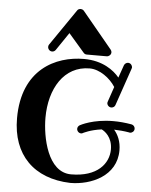

<svg xmlns="http://www.w3.org/2000/svg" viewBox="-66 -1079 916 1161"><g transform="rotate(5 392.0 -498.5)"><path d="M739 -306C749 -306 764 -315 764 -332C764 -344 755 -355 743 -357C703 -364 666 -367 633 -367C508 -367 435 -326 431 -324C423 -319 418 -311 418 -302C418 -289 429 -276 444 -276C448 -276 452 -277 456 -280C457 -280 497 -302 566 -311C583 -303 632 -271 632 -195C632 -109 564 -24 405 -24C262 -24 221 -235 221 -352C221 -528 306 -672 462 -672C523 -672 587 -624 619 -573L588 -482C587 -479 586 -476 586 -474C586 -461 597 -448 612 -448C623 -448 633 -455 636 -465L714 -692C715 -695 716 -698 716 -700C716 -712 706 -726 690 -726C680 -726 670 -719 666 -709L639 -632C605 -673 537 -726 423 -726C251 -726 50 -631 50 -334C50 -112 183 21 404 28C531 28 684 -38 684 -194C684 -248 665 -288 641 -316C670 -315 700 -313 734 -307C735 -306 737 -306 739 -306ZM558 -754C570 -754 584 -765 584 -780C584 -786 582 -791 578 -796L396 -1016C391 -1022 384 -1025 375 -1025C367 -1025 359 -1021 355 -1014L204 -794C201 -790 200 -785 200 -780C200 -767 211 -754 226 -754C234 -754 242 -758 247 -765L321 -874L417 -763C422 -757 429 -754 436 -754Z"/></g></svg>

Font: Ribeye
Style: Regular
Weight: 400
Designer: Astigmatic (AOETI)
Foundry: Astigmatic (AOETI)
Version: Version 1.000